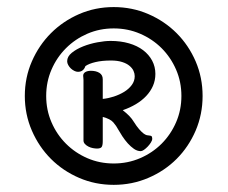

<svg xmlns="http://www.w3.org/2000/svg" viewBox="-20 -722 640 540"><path d="M49.8 -452.1Q49.8 -503.9 69.6 -549.3Q89.4 -594.7 123.3 -628.7Q157.2 -662.6 202.6 -682.4Q248 -702.1 299.8 -702.1Q351.6 -702.1 397.2 -682.4Q442.9 -662.6 476.8 -628.7Q510.7 -594.7 530.3 -549.3Q549.8 -503.9 549.8 -452.1Q549.8 -400.4 530.3 -354.7Q510.7 -309.1 476.8 -275.1Q442.9 -241.2 397.2 -221.7Q351.6 -202.1 299.8 -202.1Q248 -202.1 202.6 -221.7Q157.2 -241.2 123.3 -275.1Q89.4 -309.1 69.6 -354.7Q49.8 -400.4 49.8 -452.1ZM109.9 -452.1Q109.9 -412.6 124.8 -378.2Q139.6 -343.8 165.5 -317.9Q191.4 -292 225.8 -277.1Q260.3 -262.2 299.8 -262.2Q339.4 -262.2 374 -277.1Q408.7 -292 434.6 -317.9Q460.4 -343.8 475.3 -378.2Q490.2 -412.6 490.2 -452.1Q490.2 -491.7 475.3 -526.1Q460.4 -560.5 434.6 -586.4Q408.7 -612.3 374 -627.2Q339.4 -642.1 299.8 -642.1Q260.3 -642.1 225.8 -627.2Q191.4 -612.3 165.5 -586.4Q139.6 -560.5 124.8 -526.1Q109.9 -491.7 109.9 -452.1ZM214.8 -497.1Q214.8 -500 214.4 -503.2Q213.9 -506.3 213.9 -508.8Q213.9 -515.6 220 -519.3Q226.1 -522.9 235.8 -522.9Q250 -522.9 259.5 -517.1Q269 -511.2 269 -499V-443.8Q284.2 -445.3 300 -450.4Q315.9 -455.6 329.1 -463.6Q342.3 -471.7 350.6 -482.9Q358.9 -494.1 358.9 -507.8Q358.9 -515.1 355.5 -522.7Q352.1 -530.3 344.2 -536.9Q336.4 -543.5 323.5 -547.6Q310.5 -551.8 292 -551.8Q267.1 -551.8 248.5 -547.4Q230 -543 220.2 -536.1Q214.8 -520 199.2 -520Q194.3 -520 189 -522.7Q183.6 -525.4 179.2 -529.5Q174.8 -533.7 171.9 -539.1Q168.9 -544.4 168.9 -549.8Q168.9 -563 181.9 -573.5Q194.8 -584 213.9 -591.6Q232.9 -599.1 253.9 -603Q274.9 -606.9 291 -606.9Q319.3 -606.9 342.8 -600.1Q366.2 -593.3 382.6 -580.8Q398.9 -568.4 408 -551.3Q417 -534.2 417 -514.2Q417 -496.1 410.2 -480.5Q403.3 -464.8 391.1 -451.9Q378.9 -439 362.1 -429Q345.2 -418.9 325.2 -412.1Q347.2 -395 356 -379.9Q364.3 -366.7 371.1 -358.9Q377.9 -351.1 383.3 -346.9Q388.7 -342.8 392.8 -341.8Q397 -340.8 399.9 -340.8Q402.8 -340.8 405.5 -339.4Q408.2 -337.9 408.2 -332Q408.2 -327.1 404.3 -321Q400.4 -314.9 395.3 -309.6Q390.1 -304.2 384.8 -300.5Q379.4 -296.9 376 -296.9Q366.2 -296.9 356.9 -303.2Q347.7 -309.6 339.4 -318.8Q331.1 -328.1 324.2 -338.6Q317.4 -349.1 313 -356.9Q307.1 -368.2 298.6 -377.9Q290 -387.7 269 -393.1V-325.2Q269 -313 265.9 -308.6Q262.7 -304.2 252.9 -304.2Q248 -304.2 241.5 -305.4Q234.9 -306.6 229 -309.6Q223.1 -312.5 219 -316.9Q214.8 -321.3 214.8 -327.1Z"/></svg>

Font: Grand Hotel
Style: Regular
Weight: 400
Designer: Brian J. Bonislawsky & Jim Lyles for Astigmatic (AOETI)
Foundry: Astigmatic (AOETI)
Version: Version 001.000